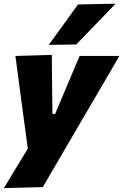

<svg xmlns="http://www.w3.org/2000/svg" viewBox="-20 -796 650 1014"><path d="M0.5 197.5Q31 147 63.5 93.2Q96 39.5 127 -11Q121 -56 114.8 -101Q108.5 -146 102.5 -191L90.5 -281.5Q83.5 -335 76 -390.8Q68.5 -446.5 61.5 -500.5L253.5 -506Q254 -457 254.5 -410.2Q255 -363.5 255.5 -315L257 -194H271L321.5 -314Q342 -362 361 -407.2Q380 -452.5 400.5 -500.5H610.5Q587 -460 565.2 -422.8Q543.5 -385.5 517.2 -340.5Q491 -295.5 454 -232.5L371.5 -91.5Q316 3.5 277 70.5Q238 137.5 206 192ZM237.5 -559Q276.5 -613 315 -666Q353.5 -719 392 -772.5L590.5 -776.5Q537 -720.5 484.5 -666.5Q432 -612.5 382.5 -561Z"/></svg>

Font: Commissioner ExtraBold
Style: Italic
Weight: 800
Italic angle: -12°
Designer: Kostas Bartsokas
Foundry: Kostas Bartsokas
Version: Version 1.000; ttfautohint (v1.8.3)